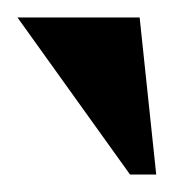

<svg xmlns="http://www.w3.org/2000/svg" viewBox="-20 -740 199 220"><path d="M0 -720H140L159 -540H129Z"/></svg>

Font: Brygada 1918
Style: Regular
Weight: 400
Designer: Mateusz Machalski | Borys Kosmynka | Przemek Hoffer
Foundry: NIEPODLEGLA 2018
Version: Version 3.006